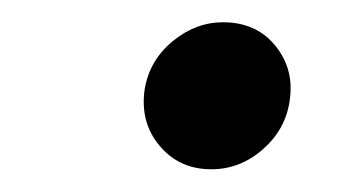

<svg xmlns="http://www.w3.org/2000/svg" viewBox="-20 -565 312 169"><path d="M166 -416Q137.7 -416 120.4 -436.8Q103 -457.5 107.4 -486.8Q111.8 -512.2 132.1 -528.8Q152.3 -545.4 176.3 -545.4Q205.6 -545.4 222.4 -524.7Q239.3 -503.9 234.9 -476.1Q231.4 -451.2 211.4 -433.6Q191.4 -416 166 -416Z"/></svg>

Font: Inter 18pt
Style: Italic
Weight: 400
Italic angle: -9.3988°
Designer: Rasmus Andersson
Foundry: rsms
Version: Version 4.001;git-66647c0bb